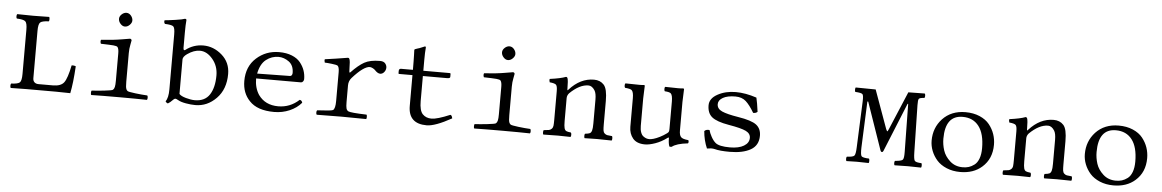

<svg xmlns="http://www.w3.org/2000/svg" viewBox="-35 -1144 9670 1598"><g transform="rotate(5 4800.0 -344.5)"><path d="M197 0Q116 1 67 2Q62 -2 62 -16Q62 -30 67 -35Q122 -37 138 -51Q154 -65 154 -122V-491Q154 -548 138 -562Q122 -576 67 -578Q62 -582 62 -596Q62 -610 67 -615Q149 -613 202 -613Q254 -613 334 -615Q338 -610 338 -596Q338 -582 334 -578Q279 -576 263 -562Q247 -548 247 -491V-96Q247 -74 259.5 -62Q272 -50 294 -50H414Q481 -50 507 -85Q533 -120 555 -229Q573 -232 590 -225Q582 -85 564 2Q472 0 445 0Z M914 -650Q914 -671 932.5 -688Q951 -705 972 -705Q994 -705 1010 -686Q1026 -667 1026 -645Q1026 -626 1008 -608Q990 -590 968 -590Q948 -590 931 -609Q914 -628 914 -650ZM1020 -134Q1020 -109 1021.5 -94.5Q1023 -80 1027 -71Q1031 -62 1038 -57Q1046 -51 1103.5 -44Q1161 -37 1204 -35Q1209 -30 1209 -16Q1209 -2 1204 2Q1118 0 978 0Q823 0 739 2Q735 -2 735 -16Q735 -30 739 -35Q781 -37 844 -44Q907 -51 915 -57Q920 -61 923.5 -67Q927 -73 929 -82Q931 -91 932 -103.5Q933 -116 933 -134V-364Q933 -401 922 -415Q916 -423 887.5 -425.5Q859 -428 782 -430Q774 -446 780 -463Q887 -470 954 -482Q1016 -493 1020 -493Q1025 -493 1029.5 -489Q1034 -485 1034 -480Q1034 -474 1027 -442.5Q1020 -411 1020 -372Z M1504 -406Q1470 -382 1470 -359V-71Q1484 -54 1526.5 -42Q1569 -30 1601 -30Q1685 -30 1724 -89.5Q1763 -149 1763 -251Q1763 -330 1715 -387Q1667 -444 1609 -444Q1558 -444 1504 -406ZM1486 -440Q1551 -490 1633 -490Q1719 -490 1789 -429Q1859 -368 1859 -271Q1859 -144 1784 -67Q1709 10 1609 10Q1573 10 1530 2.5Q1487 -5 1465 -18Q1447 -29 1438 -28Q1429 -27 1415 -11.5Q1401 4 1381 16Q1370 15 1360 0Q1383 -30 1383 -101V-559Q1383 -615 1369 -627Q1355 -639 1299 -641Q1288 -652 1293 -671Q1328 -674 1386 -682.5Q1444 -691 1461 -698Q1474 -698 1474 -688Q1470 -647 1470 -583V-456Q1470 -442 1475.5 -438.5Q1481 -435 1486 -440Z M2099 -296 2373 -300Q2383 -300 2388 -308.5Q2393 -317 2393 -326Q2393 -390 2352 -420Q2311 -450 2265 -450Q2208 -450 2161.5 -414Q2115 -378 2099 -296ZM2471 -109Q2488 -108 2494 -87Q2456 -42 2396 -16Q2336 10 2267 10Q2126 10 2060 -61Q1998 -125 1998 -226Q1998 -347 2077.5 -418.5Q2157 -490 2267 -490Q2328 -490 2373.5 -471.5Q2419 -453 2444 -422Q2469 -391 2481 -356.5Q2493 -322 2493 -284Q2493 -274 2486 -264.5Q2479 -255 2469 -255H2094Q2094 -176 2131 -120Q2188 -40 2297 -40Q2396 -40 2471 -109Z M2861 -406Q2861 -371 2866 -371Q2868 -371 2871 -374Q2930 -436 2978 -463Q3026 -490 3109 -490Q3139 -490 3152.5 -474Q3166 -458 3166 -439Q3166 -418 3152 -401Q3138 -384 3119 -384Q3098 -384 3073 -411Q3067 -418 3053 -425Q3039 -432 3029 -432Q2978 -432 2885 -328Q2861 -301 2861 -264V-126Q2861 -88 2865.5 -72Q2870 -56 2883 -49Q2903 -39 3036 -35Q3040 -30 3040 -16Q3040 -2 3036 2Q2950 0 2830 0Q2707 0 2623 2Q2618 -2 2618 -16Q2618 -30 2623 -35Q2743 -41 2755 -49Q2774 -62 2774 -126V-368Q2774 -412 2758 -422Q2751 -426 2711.5 -431Q2672 -436 2652 -436Q2646 -453 2650 -464Q2739 -476 2841 -493Q2850 -493 2853 -485Q2861 -469 2861 -406Z M3289 -440H3388Q3388 -478 3387.5 -511Q3387 -544 3386.5 -561Q3386 -578 3385.5 -590.5Q3385 -603 3385 -606Q3385 -610 3391 -613Q3397 -616 3409 -619.5Q3421 -623 3427 -625Q3469 -643 3471 -643Q3479 -643 3479 -634Q3475 -594 3475 -529V-440H3695Q3703 -440 3703 -434V-409Q3703 -396 3679 -396H3475V-187Q3475 -107 3503 -78Q3531 -49 3577 -49Q3624 -49 3731 -94Q3744 -93 3749 -66Q3612 10 3542 10Q3388 10 3388 -139V-396H3276Q3271 -396 3271 -402V-420Q3271 -440 3289 -440Z M4114 -650Q4114 -671 4132.5 -688Q4151 -705 4172 -705Q4194 -705 4210 -686Q4226 -667 4226 -645Q4226 -626 4208 -608Q4190 -590 4168 -590Q4148 -590 4131 -609Q4114 -628 4114 -650ZM4220 -134Q4220 -109 4221.5 -94.5Q4223 -80 4227 -71Q4231 -62 4238 -57Q4246 -51 4303.5 -44Q4361 -37 4404 -35Q4409 -30 4409 -16Q4409 -2 4404 2Q4318 0 4178 0Q4023 0 3939 2Q3935 -2 3935 -16Q3935 -30 3939 -35Q3981 -37 4044 -44Q4107 -51 4115 -57Q4120 -61 4123.5 -67Q4127 -73 4129 -82Q4131 -91 4132 -103.5Q4133 -116 4133 -134V-364Q4133 -401 4122 -415Q4116 -423 4087.5 -425.5Q4059 -428 3982 -430Q3974 -446 3980 -463Q4087 -470 4154 -482Q4216 -493 4220 -493Q4225 -493 4229.5 -489Q4234 -485 4234 -480Q4234 -474 4227 -442.5Q4220 -411 4220 -372Z M4692 -389Q4783 -490 4897 -490Q4949 -490 4980 -456Q5010 -423 5010 -322V-126Q5010 -94 5012 -77.5Q5014 -61 5024 -51.5Q5034 -42 5046.5 -39.5Q5059 -37 5087 -35Q5091 -30 5091 -16Q5091 -2 5087 2Q5001 0 4966 0Q4945 0 4861 2Q4857 -2 4857 -16Q4857 -30 4861 -35Q4890 -38 4901 -43.5Q4912 -49 4917.5 -66.5Q4923 -84 4923 -126V-325Q4923 -378 4908 -402Q4885 -438 4855 -438Q4781 -438 4700 -359Q4683 -340 4683 -317V-126Q4683 -84 4688 -66.5Q4693 -49 4704 -43.5Q4715 -38 4743 -35Q4748 -30 4748 -16Q4748 -2 4743 2Q4659 0 4639 0Q4598 0 4516 2Q4512 -2 4512 -16Q4512 -30 4516 -35Q4546 -38 4558.5 -40Q4571 -42 4581.5 -52Q4592 -62 4594 -78Q4596 -94 4596 -126V-368Q4596 -410 4584.5 -421Q4573 -432 4531 -436Q4525 -453 4529 -464Q4619 -476 4663 -493Q4671 -493 4675 -485Q4683 -467 4683 -389Q4683 -377 4692 -389Z M5366 10Q5297 10 5264.5 -29Q5232 -68 5232 -126V-365Q5232 -416 5216 -431Q5205 -441 5160 -445Q5155 -450 5155 -464Q5155 -478 5160 -482Q5233 -480 5278 -480Q5305 -480 5314 -482Q5322 -482 5322 -476Q5318 -399 5318 -369V-140Q5318 -109 5326 -87Q5334 -65 5347.5 -55Q5361 -45 5373 -41Q5385 -37 5398.5 -37Q5412 -37 5433.5 -43Q5455 -49 5485 -64Q5515 -79 5542 -99Q5553 -107 5555.5 -114.5Q5558 -122 5558 -138V-364Q5558 -417 5543 -432Q5531 -443 5492 -445Q5487 -450 5487 -464Q5487 -478 5492 -482Q5565 -480 5598.5 -480Q5632 -480 5642 -482Q5650 -482 5650 -476Q5646 -399 5646 -369V-130Q5646 -92 5660.5 -76.5Q5675 -61 5722 -57Q5726 -52 5726 -43Q5726 -34 5722 -30Q5625 -19 5590 10Q5578 13 5570 10Q5560 -15 5560 -59Q5560 -69 5548 -60Q5501 -25 5451 -7.5Q5401 10 5366 10Z M5848 -144Q5864 -160 5891 -156Q5897 -132 5914 -101Q5931 -70 5951 -53Q5982 -27 6072 -27Q6146 -27 6188.5 -52.5Q6231 -78 6231 -120Q6231 -156 6192 -175.5Q6153 -195 6046 -213Q5946 -230 5905.5 -262.5Q5865 -295 5865 -361Q5865 -418 5930.5 -454Q5996 -490 6082 -490Q6163 -490 6256 -459Q6266 -418 6276 -342Q6263 -329 6240 -330Q6203 -393 6169.5 -423Q6136 -453 6082 -453Q6015 -453 5977.5 -431.5Q5940 -410 5940 -377Q5940 -338 5982.5 -319Q6025 -300 6118 -285Q6232 -267 6272.5 -235.5Q6313 -204 6313 -145Q6313 -64 6248 -27Q6183 10 6074 10Q5991 10 5947 -2Q5936 -5 5917 -5Q5907 -5 5883 -1Q5854 -68 5848 -144Z M7525 -116 7519 -517H7514L7348 -109Q7344 -99 7336 -99Q7328 -99 7324 -109L7186 -507H7179L7163 -123Q7161 -62 7170.5 -49.5Q7180 -37 7234 -35Q7238 -30 7238 -16Q7238 -2 7234 2Q7174 0 7135 0Q7109 0 7049 2Q7044 -2 7044 -16Q7044 -30 7049 -35Q7100 -37 7111 -49.5Q7122 -62 7124 -121L7140 -506Q7142 -555 7132.5 -565Q7123 -575 7072 -578Q7068 -582 7068 -596Q7068 -610 7072 -615L7239 -613L7355 -292Q7360 -280 7363 -276.5Q7366 -273 7369 -276.5Q7372 -280 7377 -293L7512 -613L7649 -615Q7654 -610 7654 -596Q7654 -582 7649 -578Q7611 -576 7603.5 -566.5Q7596 -557 7597 -513L7605 -121Q7606 -62 7615.5 -49.5Q7625 -37 7672 -35Q7676 -30 7676 -16Q7676 -2 7672 2Q7606 0 7563 0Q7533 0 7451 2Q7446 -2 7446 -16Q7446 -30 7451 -35Q7504 -39 7515 -50.5Q7526 -62 7525 -116Z M7740 -230Q7740 -337 7809 -412Q7882 -490 8001 -490Q8068 -490 8120 -467.5Q8172 -445 8201.5 -408Q8231 -371 8245.5 -328.5Q8260 -286 8260 -240Q8260 -122 8180 -52Q8110 10 7999 10Q7936 10 7885 -11.5Q7834 -33 7803.5 -67.5Q7773 -102 7756.5 -144Q7740 -186 7740 -230ZM7981 -449Q7836 -449 7836 -255Q7836 -205 7851.5 -157Q7867 -109 7910 -70Q7953 -31 8017 -31Q8044 -31 8067 -38Q8090 -45 8113.5 -62.5Q8137 -80 8150.5 -116Q8164 -152 8164 -203Q8164 -324 8116 -386.5Q8068 -449 7981 -449Z M8532 -389Q8623 -490 8737 -490Q8789 -490 8820 -456Q8850 -423 8850 -322V-126Q8850 -94 8852 -77.5Q8854 -61 8864 -51.5Q8874 -42 8886.5 -39.5Q8899 -37 8927 -35Q8931 -30 8931 -16Q8931 -2 8927 2Q8841 0 8806 0Q8785 0 8701 2Q8697 -2 8697 -16Q8697 -30 8701 -35Q8730 -38 8741 -43.5Q8752 -49 8757.5 -66.5Q8763 -84 8763 -126V-325Q8763 -378 8748 -402Q8725 -438 8695 -438Q8621 -438 8540 -359Q8523 -340 8523 -317V-126Q8523 -84 8528 -66.5Q8533 -49 8544 -43.5Q8555 -38 8583 -35Q8588 -30 8588 -16Q8588 -2 8583 2Q8499 0 8479 0Q8438 0 8356 2Q8352 -2 8352 -16Q8352 -30 8356 -35Q8386 -38 8398.5 -40Q8411 -42 8421.5 -52Q8432 -62 8434 -78Q8436 -94 8436 -126V-368Q8436 -410 8424.5 -421Q8413 -432 8371 -436Q8365 -453 8369 -464Q8459 -476 8503 -493Q8511 -493 8515 -485Q8523 -467 8523 -389Q8523 -377 8532 -389Z M9020 -230Q9020 -337 9089 -412Q9162 -490 9281 -490Q9348 -490 9400 -467.5Q9452 -445 9481.5 -408Q9511 -371 9525.5 -328.5Q9540 -286 9540 -240Q9540 -122 9460 -52Q9390 10 9279 10Q9216 10 9165 -11.5Q9114 -33 9083.5 -67.5Q9053 -102 9036.5 -144Q9020 -186 9020 -230ZM9261 -449Q9116 -449 9116 -255Q9116 -205 9131.5 -157Q9147 -109 9190 -70Q9233 -31 9297 -31Q9324 -31 9347 -38Q9370 -45 9393.5 -62.5Q9417 -80 9430.5 -116Q9444 -152 9444 -203Q9444 -324 9396 -386.5Q9348 -449 9261 -449Z"/></g></svg>

Font: Libertinus Mono
Style: Regular
Weight: 400
Designer: Philipp H. Poll
Foundry: Khaled Hosny
Version: Version 6.7